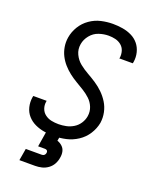

<svg xmlns="http://www.w3.org/2000/svg" viewBox="-172 -838 920 1148"><g transform="rotate(20 288.0 -264.5)"><path d="M242 8Q279 8 317 -0.5Q355 -9 389.5 -31.5Q424 -54 446 -88.5Q468 -123 475 -161Q480 -195 473 -228Q466 -261 449 -288.5Q432 -316 409 -338.5Q386 -361 359.5 -378.5Q333 -396 304.5 -412Q276 -428 251 -448Q226 -468 211.5 -498.5Q197 -529 203 -563Q208 -594 229.5 -620.5Q251 -647 282 -657.5Q313 -668 344 -668Q366 -668 387 -663Q408 -658 424.5 -644.5Q441 -631 447.5 -610Q454 -589 451 -567Q450 -564 449 -562H535Q536 -566 537 -571Q542 -602 534.5 -632Q527 -662 508.5 -684.5Q490 -707 463 -720Q436 -733 405.5 -738Q375 -743 344 -743Q307 -743 269.5 -734.5Q232 -726 199 -703Q166 -680 145.5 -646Q125 -612 119 -575Q114 -544 119 -514.5Q124 -485 137 -459.5Q150 -434 169 -412.5Q188 -391 210.5 -373.5Q233 -356 257.5 -341.5Q282 -327 306.5 -312Q331 -297 352 -277.5Q373 -258 384 -230.5Q395 -203 390 -172Q386 -148 372 -126.5Q358 -105 336 -91.5Q314 -78 289.5 -73Q265 -68 242 -68Q218 -68 196 -72.5Q174 -77 156 -90.5Q138 -104 130.5 -125.5Q123 -147 127 -170L128 -175H43Q42 -171 41 -166Q36 -134 43.5 -103.5Q51 -73 71 -50.5Q91 -28 119 -15Q147 -2 178 3Q209 8 242 8ZM96 214H196Q217 214 238 209Q259 204 277.5 190.5Q296 177 306.5 157.5Q317 138 320 117Q324 97 320 78Q316 59 302 46Q288 33 270 27L275 0H189L173 98H216Q221 98 226 100Q231 102 233 107Q235 112 234 118Q233 124 229.5 129Q226 134 220.5 136Q215 138 209 138H109Z"/></g></svg>

Font: Iosevka Sparkle Oblique
Style: Regular
Weight: 400
Italic angle: -9°
Designer: Belleve Invis
Foundry: Belleve Invis
Version: Version 4.5.0; ttfautohint (v1.8.3)